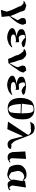

<svg xmlns="http://www.w3.org/2000/svg" viewBox="1823 -2572 840 4534"><g transform="rotate(90 2243.0 -305.0)"><path d="M219 95 211 87 251 -46Q216 -169 129 -338Q125 -342 125 -356V-366Q93 -414 84 -414H83Q64 -442 31 -442H24L-4 -432L11 -451V-454Q11 -473 44 -480.5Q77 -488 103 -508Q166 -489 203 -476Q236 -459 255 -362Q314 -240 356 -126L453 -301Q420 -370 407 -382Q400 -393 400 -407Q400 -417 404 -429Q402 -436 402 -442Q402 -462 421 -479.5Q440 -497 474 -497H483Q499 -501 511 -501Q536 -501 544 -483V-476Q544 -454 560 -436V-434Q560 -373 501 -278Q455 -211 357 -102L376 76Z M860 -54Q769 -58 702 -96Q641 -132 641 -172V-178Q641 -246 838 -277Q729 -289 685 -335Q667 -346 667 -370L668 -384Q665 -394 665 -403Q665 -443 724 -467.5Q783 -492 900 -501Q972 -492 1003 -485Q1078 -473 1091 -438Q1087 -422 1070.5 -415Q1054 -408 1011 -395H1004Q972 -395 913 -435L866 -482Q834 -470 818 -470L811 -471Q799 -455 799 -433Q799 -367 841 -335Q850 -328 875 -328Q900 -328 941 -335L940 -336H941Q946 -336 971 -332L976 -261L974 -252Q945 -263 935 -263Q932 -263 931 -262Q791 -258 791 -199Q791 -144 905 -142Q923 -140 940 -140Q1022 -140 1086 -176L1096 -165Q1055 -115 1011 -92Q937 -59 860 -54Z M1368 -77Q1348 -137 1284 -265Q1277 -289 1275 -311Q1234 -395 1211 -403Q1193 -441 1176 -441Q1171 -441 1166 -437Q1139 -449 1139 -452V-453L1126 -443Q1137 -461 1162 -484Q1230 -506 1238 -506Q1301 -506 1343 -455Q1388 -422 1399 -332Q1451 -197 1466 -107Q1532 -207 1564 -301Q1525 -400 1521 -420Q1530 -457 1537 -473Q1569 -497 1613 -501Q1621 -504 1627 -504Q1649 -504 1662 -474Q1674 -465 1688 -443Q1685 -365 1600 -269Q1562 -199 1468 -84Z M1983 -54Q1892 -58 1825 -96Q1764 -132 1764 -172V-178Q1764 -246 1961 -277Q1852 -289 1808 -335Q1790 -346 1790 -370L1791 -384Q1788 -394 1788 -403Q1788 -443 1847 -467.5Q1906 -492 2023 -501Q2095 -492 2126 -485Q2201 -473 2214 -438Q2210 -422 2193.5 -415Q2177 -408 2134 -395H2127Q2095 -395 2036 -435L1989 -482Q1957 -470 1941 -470L1934 -471Q1922 -455 1922 -433Q1922 -367 1964 -335Q1973 -328 1998 -328Q2023 -328 2064 -335L2063 -336H2064Q2069 -336 2094 -332L2099 -261L2097 -252Q2068 -263 2058 -263Q2055 -263 2054 -262Q1914 -258 1914 -199Q1914 -144 2028 -142Q2046 -140 2063 -140Q2145 -140 2209 -176L2219 -165Q2178 -115 2134 -92Q2060 -59 1983 -54Z M2540 -66H2534Q2408 -66 2348 -144Q2296 -208 2287 -369Q2295 -553 2376 -637Q2445 -696 2566 -696Q2682 -696 2740 -621Q2794 -567 2794 -435L2793 -382Q2793 -222 2721 -143Q2666 -73 2540 -66ZM2556 -85Q2597 -85 2630 -137Q2647 -204 2651 -372L2432 -378Q2444 -85 2547 -85ZM2654 -390Q2652 -551 2635 -617Q2607 -679 2575 -679Q2566 -679 2557 -675Q2544 -678 2532 -678Q2488 -678 2457 -640Q2449 -564 2425 -402Z M3026 -58 2846 -74 2849 -75 3151 -530 3160 -564Q3135 -596 3097 -612Q3079 -619 3058 -619Q3037 -619 3013 -611Q2993 -613 2973 -613Q2916 -613 2859 -595L2852 -589Q2868 -639 2906 -679Q2938 -702 3006 -705Q3058 -695 3098 -676.5Q3138 -658 3173 -579L3299 -250Q3330 -195 3362 -170Q3375 -150 3397 -150Q3409 -150 3424 -156Q3470 -145 3495 -144L3496 -153Q3489 -97 3457 -80.5Q3425 -64 3383 -64H3376Q3339 -64 3307 -91Q3268 -130 3255 -190L3194 -430Z M3684 -65Q3636 -65 3598 -103Q3585 -123 3568 -175L3552 -483L3719 -499L3728 -501Q3712 -229 3712 -167Q3721 -118 3759 -108Q3801 -125 3814 -133L3811 -111Q3806 -101 3772 -90Q3748 -66 3717 -66L3705 -67Q3694 -65 3684 -65Z M4086 -57Q3985 -75 3924 -111Q3867 -192 3867 -312Q3867 -404 3935 -452Q3998 -512 4108 -512Q4196 -512 4235 -434L4252 -476L4397 -498L4402 -485Q4372 -283 4356 -182Q4369 -116 4410 -105Q4443 -114 4461 -132L4472 -124Q4458 -92 4437 -85Q4380 -65 4328 -65Q4298 -65 4279.5 -79.5Q4261 -94 4241 -138Q4222 -109 4195 -92Q4148 -57 4086 -57ZM4148 -94Q4167 -94 4202 -123Q4224 -141 4224 -172Q4224 -189 4217 -210L4253 -415Q4189 -456 4146 -459Q4091 -448 4063 -420Q4028 -397 4010 -312Q4029 -207 4043 -158Q4093 -107 4148 -94Z"/></g></svg>

Font: Xiangcui Kesong Xiangcui Kesong
Style: Regular
Weight: 400
Version: Version 1.501;March 28, 2024;FontCreator 14.0.0.2814 64-bit